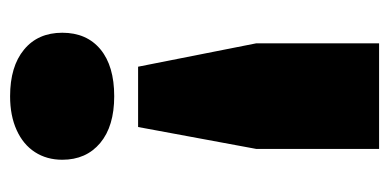

<svg xmlns="http://www.w3.org/2000/svg" viewBox="-220 -560 790 390"><g transform="rotate(90 175.0 -365.0)"><path d="M115.5 -250.5 68 -490.5V-740H282.5V-490.5L238 -250.5ZM46.5 -96.5Q46.5 -146 80.2 -174Q114 -202 175.5 -202Q236.5 -202 270.5 -173.5Q304.5 -145 304.5 -96.5Q304.5 -65 289 -41Q273.5 -17 244.2 -3.8Q215 9.5 175.5 9.5Q115 9.5 80.8 -18.8Q46.5 -47 46.5 -96.5Z"/></g></svg>

Font: Encode Sans Expanded ExtraBold
Style: Regular
Weight: 800
Width: 7
Designer: Multiple Designers
Foundry: Impallari Type
Version: Version 2.000